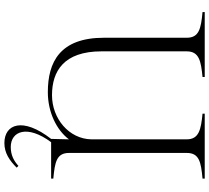

<svg xmlns="http://www.w3.org/2000/svg" viewBox="-59 -681 953 875"><g transform="rotate(90 417.5 -243.5)"><path d="M794 -690V-700H498V-690C570 -683 615 -674 615 -618V-183C613 -81 520 -4 414 -4C305 -4 214 -57 214 -230V-618C214 -675 259 -683 331 -690V-700H35V-690C111 -683 152 -674 152 -618V-241C152 -40 263 15 400 15C489 15 571 -23 615 -81L613 0C512 130 546 213 632 213C677 213 711 190 744 157L736 149C714 169 688 184 650 184C578 184 547 109 628 0H794V-10C718 -17 677 -25 677 -82V-618C677 -675 718 -683 794 -690Z"/></g></svg>

Font: Sprat Light
Style: Regular
Weight: 300
Designer: Ethan Nakache
Foundry: Collletttivo
Version: Version 2.000;Glyphs 3.2 (3217)